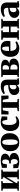

<svg xmlns="http://www.w3.org/2000/svg" viewBox="2534 -3114 591 5700"><g transform="rotate(-90 2830.0 -264.5)"><path d="M17.5 0V-37L78 -51V-471.5L18.5 -486.5V-523H306.5V-486.5L245 -471.5V-156.5L289.5 -232.5L417.5 -444.5V-471.5L364 -486.5V-523H644V-486.5L584.5 -471.5V-51L646 -37V0H356V-37L417.5 -51V-368L373.5 -289L245 -78V-50L300 -37V0Z M882 10.5Q840 10.5 804.2 4.5Q768.5 -1.5 741 -9.2Q713.5 -17 693.5 -22.5L685 -166.5H794L815 -73Q824.5 -58.5 841.2 -46Q858 -33.5 881 -33.5Q904.5 -33.5 921.2 -45.2Q938 -57 947 -80.2Q956 -103.5 956 -138Q956 -194 935.8 -217Q915.5 -240 887 -240Q882 -240 870.5 -239Q859 -238 847 -236.8Q835 -235.5 828.5 -234L829 -288.5L881.5 -290.5Q897 -291 911.8 -302.8Q926.5 -314.5 936 -338.2Q945.5 -362 945.5 -398Q945.5 -431.5 936.8 -452.8Q928 -474 913.5 -484Q899 -494 881 -494Q861 -494 844 -485Q827 -476 821.5 -466.5L800 -355.5H698.5L695 -507.5Q718 -507.5 739.5 -512.2Q761 -517 784.2 -523.2Q807.5 -529.5 837.2 -534Q867 -538.5 907 -538.5Q978 -538.5 1025 -523.2Q1072 -508 1095.2 -479Q1118.5 -450 1118.5 -408.5Q1118.5 -370 1097.5 -341Q1076.5 -312 1036.8 -292.5Q997 -273 941 -263L944.5 -280Q996 -279.5 1040.2 -266.5Q1084.5 -253.5 1111.8 -224.2Q1139 -195 1139 -145Q1139 -97.5 1111.5 -62.5Q1084 -27.5 1027.2 -8.5Q970.5 10.5 882 10.5Z M1191 -256Q1191 -329.5 1213.8 -382.8Q1236.5 -436 1275.5 -470.5Q1314.5 -505 1364.2 -521.8Q1414 -538.5 1468 -538.5Q1548 -538.5 1605.8 -508.2Q1663.5 -478 1694.5 -418.5Q1725.5 -359 1725.5 -270.5Q1725.5 -197 1702.8 -143.5Q1680 -90 1641.2 -55.8Q1602.5 -21.5 1552.8 -5Q1503 11.5 1448 11.5Q1389.5 11.5 1342.2 -5.2Q1295 -22 1261.2 -55.8Q1227.5 -89.5 1209.2 -139.5Q1191 -189.5 1191 -256ZM1460 -32Q1488 -32 1505.8 -55.2Q1523.5 -78.5 1531.8 -128Q1540 -177.5 1540 -255Q1540 -310 1536.2 -354.5Q1532.5 -399 1523.5 -430.2Q1514.5 -461.5 1498.8 -478.2Q1483 -495 1459.5 -495Q1430.5 -495 1412.2 -471.8Q1394 -448.5 1385.2 -399.2Q1376.5 -350 1376.5 -271Q1376.5 -216 1380.5 -172Q1384.5 -128 1394 -96.8Q1403.5 -65.5 1419.5 -48.8Q1435.5 -32 1460 -32Z M2033 11Q1949.5 11 1895.5 -23.2Q1841.5 -57.5 1815 -117.8Q1788.5 -178 1788.5 -255.5Q1788.5 -321 1807.8 -373.2Q1827 -425.5 1862.8 -462.8Q1898.5 -500 1948 -519.8Q1997.5 -539.5 2057.5 -539.5Q2104 -539.5 2135 -532.2Q2166 -525 2187.2 -516.8Q2208.5 -508.5 2224.5 -506.5L2218.5 -345H2125L2101.5 -455.5Q2099 -469 2092 -477.8Q2085 -486.5 2075.8 -490.8Q2066.5 -495 2055.5 -495Q2029 -495 2010 -475Q1991 -455 1980.5 -409.2Q1970 -363.5 1969.5 -285Q1969.5 -227.5 1978.8 -186.8Q1988 -146 2004.8 -120.2Q2021.5 -94.5 2044.8 -82.2Q2068 -70 2096 -70Q2115.5 -70 2136.5 -74.2Q2157.5 -78.5 2176.5 -86.5Q2195.5 -94.5 2209.5 -105L2227.5 -65Q2214.5 -50.5 2185.5 -32.8Q2156.5 -15 2117 -2Q2077.5 11 2033 11Z M2380.5 0V-37L2478.5 -51.5V-481.5L2405 -474.5L2374 -307.5H2278.5L2284 -523H2838.5L2844 -307.5H2748.5L2717.5 -474.5L2646.5 -481.5V-51.5L2746 -37V0Z M3007.5 11.5Q2963 11.5 2929 -7.2Q2895 -26 2876 -60.5Q2857 -95 2857 -141.5Q2857 -189 2882.2 -222.2Q2907.5 -255.5 2950.2 -276.2Q2993 -297 3045.8 -306.8Q3098.5 -316.5 3154 -316.5V-361.5Q3154 -388 3144 -407.2Q3134 -426.5 3113 -437Q3092 -447.5 3058.5 -447.5Q3007 -447.5 2967.5 -435.5Q2928 -423.5 2906.5 -414.5L2886 -456.5Q2901.5 -471 2933.8 -490Q2966 -509 3013 -523Q3060 -537 3119 -537Q3184.5 -537 3228 -517.2Q3271.5 -497.5 3293.5 -456Q3315.5 -414.5 3315.5 -348.5V-47L3357.5 -40.5V-5.5Q3346.5 -3 3325.5 0.5Q3304.5 4 3279 7Q3253.5 10 3229.5 10Q3193 10 3175.8 1.2Q3158.5 -7.5 3158.5 -38V-72.5Q3148.5 -53.5 3127.5 -34Q3106.5 -14.5 3076.2 -1.5Q3046 11.5 3007.5 11.5ZM3092 -72.5Q3106.5 -72.5 3125 -80Q3143.5 -87.5 3154 -101.5V-273.5Q3106.5 -273.5 3078.8 -258.5Q3051 -243.5 3038.8 -218.8Q3026.5 -194 3026.5 -163Q3026.5 -136 3034.8 -115.5Q3043 -95 3057.8 -83.8Q3072.5 -72.5 3092 -72.5Z M3680.5 4Q3652.5 4 3622.2 3Q3592 2 3563 1Q3534 0 3510.5 0H3391.5V-36L3453.5 -50V-472L3392 -487.5V-523H3510Q3533 -523 3564 -524.5Q3595 -526 3628 -527.5Q3661 -529 3687.5 -529Q3764.5 -529 3813 -514.5Q3861.5 -500 3884.5 -472.8Q3907.5 -445.5 3907.5 -407.5Q3907.5 -355.5 3875.2 -326.2Q3843 -297 3788 -286Q3831.5 -283 3865.8 -268.5Q3900 -254 3920 -226.2Q3940 -198.5 3940 -155.5Q3940 -108.5 3914.5 -72.5Q3889 -36.5 3832.2 -16.2Q3775.5 4 3680.5 4ZM3664.5 -41Q3711 -41 3738 -70.2Q3765 -99.5 3765 -148Q3765 -203 3736.8 -227.2Q3708.5 -251.5 3665.5 -251.5H3615V-47Q3620.5 -45.5 3628.2 -44.2Q3636 -43 3645.5 -42Q3655 -41 3664.5 -41ZM3615 -295H3663.5Q3693 -295 3711.2 -309.5Q3729.5 -324 3738.2 -348.2Q3747 -372.5 3747 -401.5Q3747 -427.5 3737.8 -446Q3728.5 -464.5 3710.5 -474.2Q3692.5 -484 3666.5 -484Q3651.5 -484 3638.8 -483Q3626 -482 3615 -480.5Z M4248 11.5Q4157.5 11.5 4100.8 -21.8Q4044 -55 4017.5 -115.2Q3991 -175.5 3991 -256Q3991 -322.5 4009.8 -374.8Q4028.5 -427 4063.2 -464Q4098 -501 4146.2 -520.2Q4194.5 -539.5 4253.5 -539.5Q4354 -539.5 4408.5 -490Q4463 -440.5 4465 -348.5Q4465 -314.5 4462.8 -290.2Q4460.5 -266 4456.5 -252H4167Q4169.5 -202.5 4179.2 -168Q4189 -133.5 4206.5 -111.8Q4224 -90 4249 -80Q4274 -70 4306.5 -70Q4338 -70 4375 -80.5Q4412 -91 4434 -106L4452.5 -66Q4438.5 -50.5 4407.2 -32.2Q4376 -14 4334.5 -1.2Q4293 11.5 4248 11.5ZM4166 -292 4295.5 -298.5Q4296 -313.5 4296.5 -326.8Q4297 -340 4297 -355Q4297 -423.5 4286 -459.8Q4275 -496 4241.5 -496Q4226.5 -496 4212.8 -486Q4199 -476 4188.2 -452.8Q4177.5 -429.5 4171.5 -390.2Q4165.5 -351 4166 -292Z M4497 0V-37L4559 -51V-471.5L4497 -486.5V-523H4781V-486.5L4726.5 -471.5V-294.5H4890V-471.5L4834.5 -486.5V-523H5119V-486.5L5057.5 -471.5V-51L5119.5 -37V0H4834V-37L4890 -51V-246H4726.5V-51L4781 -37V0Z M5298.5 11.5Q5254 11.5 5220 -7.2Q5186 -26 5167 -60.5Q5148 -95 5148 -141.5Q5148 -189 5173.2 -222.2Q5198.5 -255.5 5241.2 -276.2Q5284 -297 5336.8 -306.8Q5389.5 -316.5 5445 -316.5V-361.5Q5445 -388 5435 -407.2Q5425 -426.5 5404 -437Q5383 -447.5 5349.5 -447.5Q5298 -447.5 5258.5 -435.5Q5219 -423.5 5197.5 -414.5L5177 -456.5Q5192.5 -471 5224.8 -490Q5257 -509 5304 -523Q5351 -537 5410 -537Q5475.5 -537 5519 -517.2Q5562.5 -497.5 5584.5 -456Q5606.5 -414.5 5606.5 -348.5V-47L5648.5 -40.5V-5.5Q5637.5 -3 5616.5 0.5Q5595.5 4 5570 7Q5544.5 10 5520.5 10Q5484 10 5466.8 1.2Q5449.5 -7.5 5449.5 -38V-72.5Q5439.5 -53.5 5418.5 -34Q5397.5 -14.5 5367.2 -1.5Q5337 11.5 5298.5 11.5ZM5383 -72.5Q5397.5 -72.5 5416 -80Q5434.5 -87.5 5445 -101.5V-273.5Q5397.5 -273.5 5369.8 -258.5Q5342 -243.5 5329.8 -218.8Q5317.5 -194 5317.5 -163Q5317.5 -136 5325.8 -115.5Q5334 -95 5348.8 -83.8Q5363.5 -72.5 5383 -72.5Z"/></g></svg>

Font: Merriweather 96pt Black
Style: Regular
Weight: 900
Version: Version 2.100